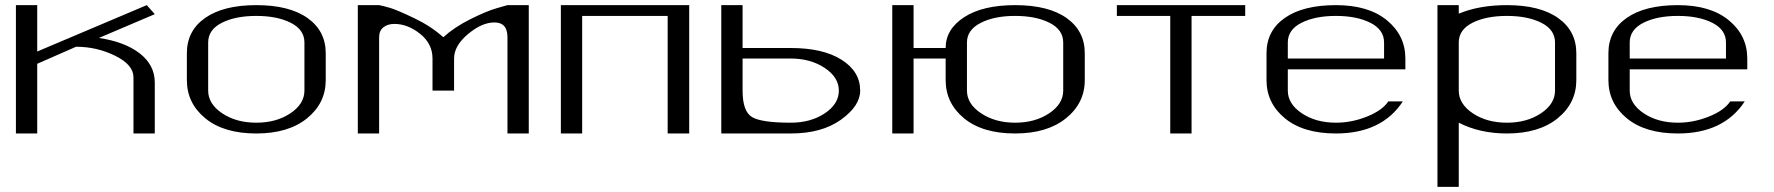

<svg xmlns="http://www.w3.org/2000/svg" viewBox="-20 -520 6910 748"><path d="M583 0H500V-218.8Q500 -267.6 428.7 -302.7Q357.4 -337.9 276.4 -337.9L125 -271.5V0H42V-500H125V-319.3L551.8 -500L583 -464.8L365.2 -372.1Q465.8 -357.4 524.4 -312Q583 -266.6 583 -198.2Z M1166 -167V-354.5Q1166 -404.3 1112.8 -431.2Q1059.6 -458 978.5 -458Q897.5 -458 844.2 -431.2Q791 -404.3 791 -354.5V-167Q791 -115.2 845.7 -78.6Q900.4 -42 978.5 -42Q1056.6 -42 1111.3 -78.6Q1166 -115.2 1166 -167ZM1249 -208Q1249 -118.2 1176.3 -59.1Q1103.5 0 978.5 0Q851.6 0 779.8 -59.1Q708 -118.2 708 -208V-312.5Q708 -400.4 779.3 -450.2Q850.6 -500 978.5 -500Q1107.4 -500 1178.2 -449.7Q1249 -399.4 1249 -312.5Z M1374 -500H1457Q1472.7 -497.1 1499.5 -489.3Q1526.4 -481.4 1592.8 -449.7Q1659.2 -418 1707 -375Q1750 -414.1 1812.5 -445.3Q1875 -476.6 1916 -488.3L1957 -500H2040V0H1957V-375Q1957 -432.6 1906.2 -432.6Q1857.4 -432.6 1803.2 -387.2Q1749 -341.8 1749 -292V-167H1665V-292Q1665 -349.6 1616.7 -388.2Q1568.4 -426.8 1516.6 -426.8Q1490.2 -426.8 1473.6 -413.6Q1457 -400.4 1457 -375V0H1374Z M2665 -500V0H2581.1V-458H2248V0H2165V-500Z M2790 -500H2873V-333H3060.5Q3186.5 -333 3258.8 -287.1Q3331.1 -241.2 3331.1 -167Q3331.1 -107.4 3256.3 -53.7Q3181.6 0 3060.5 0H2790ZM2873 -292V-167Q2873 -85.9 2909.7 -64Q2946.3 -42 3060.5 -42Q3138.7 -42 3193.4 -78.6Q3248 -115.2 3248 -167Q3248 -218.8 3192.9 -255.4Q3137.7 -292 3060.5 -292Z M4206.1 -208Q4206.1 -118.2 4132.8 -59.1Q4059.6 0 3934.6 0Q3807.6 0 3735.8 -59.1Q3664.1 -118.2 3664.1 -208V-292H3539.1V0H3456.1V-500H3539.1V-333H3664.1Q3664.1 -406.2 3736.3 -453.1Q3808.6 -500 3934.6 -500Q4064.5 -500 4135.3 -449.7Q4206.1 -399.4 4206.1 -312.5ZM4122.1 -167V-354.5Q4122.1 -404.3 4068.8 -431.2Q4015.6 -458 3934.6 -458Q3853.5 -458 3800.3 -430.7Q3747.1 -403.3 3747.1 -354.5V-167Q3747.1 -115.2 3802.2 -78.6Q3857.4 -42 3934.6 -42Q4012.7 -42 4067.4 -78.6Q4122.1 -115.2 4122.1 -167Z M4831.1 -500V-458H4622.1V0H4539.1V-458H4331.1V-500Z M5455.1 -250H4997.1V-167Q4997.1 -115.2 5051.8 -78.6Q5106.4 -42 5184.6 -42Q5246.1 -42 5305.7 -65.9Q5365.2 -89.8 5388.7 -125H5445.3Q5363.3 0 5184.6 0Q5057.6 0 4985.8 -59.1Q4914.1 -118.2 4914.1 -208V-312.5Q4914.1 -400.4 4985.4 -450.2Q5056.6 -500 5184.6 -500Q5311.5 -500 5383.3 -440.9Q5455.1 -381.8 5455.1 -292ZM4997.1 -292H5372.1V-354.5Q5372.1 -404.3 5318.8 -431.2Q5265.6 -458 5184.6 -458Q5103.5 -458 5050.3 -431.2Q4997.1 -404.3 4997.1 -354.5Z M5663.1 -500V-466.8Q5743.2 -500 5850.6 -500Q5979.5 -500 6050.3 -449.7Q6121.1 -399.4 6121.1 -312.5V-208Q6121.1 -118.2 6048.3 -59.1Q5975.6 0 5850.6 0Q5745.1 0 5663.1 -42V208H5580.1V-500ZM6038.1 -167V-354.5Q6038.1 -404.3 5984.9 -431.2Q5931.6 -458 5850.6 -458Q5769.5 -458 5716.3 -431.2Q5663.1 -404.3 5663.1 -354.5V-167Q5663.1 -115.2 5717.8 -78.6Q5772.5 -42 5850.6 -42Q5928.7 -42 5983.4 -78.6Q6038.1 -115.2 6038.1 -167Z M6787.1 -250H6329.1V-167Q6329.1 -115.2 6383.8 -78.6Q6438.5 -42 6516.6 -42Q6578.1 -42 6637.7 -65.9Q6697.3 -89.8 6720.7 -125H6777.3Q6695.3 0 6516.6 0Q6389.6 0 6317.9 -59.1Q6246.1 -118.2 6246.1 -208V-312.5Q6246.1 -400.4 6317.4 -450.2Q6388.7 -500 6516.6 -500Q6643.6 -500 6715.3 -440.9Q6787.1 -381.8 6787.1 -292ZM6329.1 -292H6704.1V-354.5Q6704.1 -404.3 6650.9 -431.2Q6597.7 -458 6516.6 -458Q6435.5 -458 6382.3 -431.2Q6329.1 -404.3 6329.1 -354.5Z"/></svg>

Font: okolaks
Style: Regular
Weight: 500
Version: Version 000.6.0